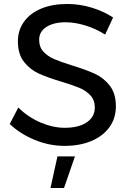

<svg xmlns="http://www.w3.org/2000/svg" viewBox="-20 -728 656 966"><path d="M311 -616Q250 -616 213.5 -592.5Q177 -569 177 -528Q177 -491 199 -467.5Q221 -444 253 -430.5Q285 -417 342 -399Q413 -377 457 -357Q501 -337 532 -297.5Q563 -258 563 -193Q563 -133 530.5 -88Q498 -43 439.5 -18.5Q381 6 305 6Q228 6 155 -24Q82 -54 29 -104L72 -187Q122 -138 184.5 -111.5Q247 -85 306 -85Q376 -85 416.5 -112.5Q457 -140 457 -187Q457 -224 435 -248Q413 -272 379.5 -286Q346 -300 289 -317Q219 -338 175 -358Q131 -378 100.5 -417Q70 -456 70 -520Q70 -576 101 -619Q132 -662 188 -685Q244 -708 318 -708Q381 -708 441.5 -689.5Q502 -671 549 -640L509 -554Q460 -585 407.5 -600.5Q355 -616 311 -616ZM269 59H357L302 218H234Z"/></svg>

Font: Montserrat arm2
Style: Regular
Weight: 400
Designer: Julieta Ulanovsky
Foundry: Julieta Ulanovsky
Version: Version 6.000